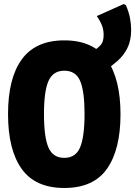

<svg xmlns="http://www.w3.org/2000/svg" viewBox="-20 -926 673 956"><path d="M300 10Q156 10 88 -85Q20 -180 20 -358Q20 -537 89 -631Q158 -725 300 -725Q445 -725 512.5 -629Q580 -533 580 -357Q580 -182 513 -86Q446 10 300 10ZM300 -140Q357 -140 379 -192.5Q401 -245 401 -360Q401 -470 379.5 -522Q358 -574 300 -574Q245 -574 222 -524Q199 -474 199 -358Q199 -242 221.5 -191Q244 -140 300 -140ZM440 -669Q470 -688 483 -704Q496 -720 496 -752Q496 -776 488.5 -797Q481 -818 462 -846L596 -906L607 -900Q622 -865 627.5 -834.5Q633 -804 633 -778Q633 -724 614.5 -687Q596 -650 565.5 -623Q535 -596 498 -571Z"/></svg>

Font: Noto Sans Mono Black
Style: Regular
Weight: 900
Designer: Monotype Design Team
Foundry: Monotype Imaging Inc.
Version: Version 2.014